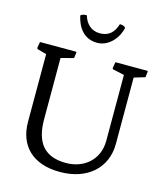

<svg xmlns="http://www.w3.org/2000/svg" viewBox="-139 -1069 1025 1190"><g transform="rotate(15 374.0 -473.5)"><path d="M87.4 -232.4C87.4 -80.1 181.6 17.6 357.9 17.6C536.1 17.6 648.9 -87.4 648.9 -240.2V-666L719.2 -687L723.6 -724.1L721.2 -728.5H515.1L508.3 -689L511.7 -682.6L586.4 -666V-243.7C586.4 -118.7 492.2 -45.9 380.4 -45.9C245.1 -45.9 179.7 -118.7 179.7 -273.4V-666L260.7 -687L266.1 -724.1L263.7 -728.5H31.2L24.4 -689L27.8 -682.6L87.4 -666ZM374 -815.4C451.2 -815.4 506.3 -887.7 518.1 -950.2C518.1 -950.2 507.3 -964.8 481 -963.4C463.4 -905.3 429.2 -876.5 374 -876.5C319.8 -876.5 283.2 -913.1 269 -963.4C269 -963.4 246.1 -966.8 229.5 -952.1C245.1 -880.9 286.6 -815.4 374 -815.4Z"/></g></svg>

Font: Trykker
Style: Regular
Weight: 400
Designer: Magnus Gaarde
Foundry: Magnus Gaarde
Version: Version 1.001